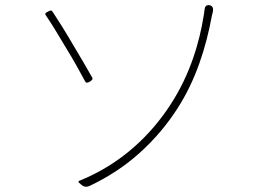

<svg xmlns="http://www.w3.org/2000/svg" viewBox="-20 -719 1020 739"><path d="M518 -131C576 -183 624 -241 662 -300C734 -411 773 -537 795 -656C796 -660 797 -666 799 -673C802 -686 799 -697 786 -699C773 -701 768 -693 767 -680C766 -671 765 -663 764 -659C748 -558 713 -434 636 -316C562 -202 449 -89 285 -23C281 -21 281 -19 284 -16L293 -8L295 -6C303 0 313 2 324 -3C400 -39 464 -82 518 -131ZM261 -547C233 -595 203 -643 183 -673C178 -681 174 -679 166 -675C156 -670 151 -668 157 -659C176 -632 203 -587 231 -540C260 -493 288 -443 307 -407C312 -398 317 -400 326 -405C334 -410 339 -414 334 -422C317 -453 289 -500 261 -547Z"/></svg>

Font: GenSenRounded2 TW EL
Style: Regular
Weight: 250
Version: Version 2.100;PS 2.1;hotconv 16.6.51;makeotf.lib2.5.65220 DE